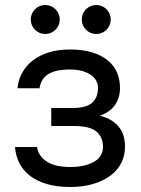

<svg xmlns="http://www.w3.org/2000/svg" viewBox="-20 -738 565 768"><path d="M260 10Q314 10 355.5 -3Q397 -16 424.5 -37.5Q452 -59 466 -88Q480 -117 480 -150Q480 -172 475 -191.5Q470 -211 458 -227Q446 -243 427 -255.5Q408 -268 380 -275Q422 -291 441 -319.5Q460 -348 460 -386Q460 -420 448 -448Q436 -476 411 -496.5Q386 -517 348.5 -528.5Q311 -540 260 -540Q213 -540 175.5 -528.5Q138 -517 111 -496Q84 -475 68.5 -446.5Q53 -418 50 -385H138Q141 -403 149 -417Q157 -431 171.5 -440.5Q186 -450 208 -455Q230 -460 260 -460Q288 -460 309 -454Q330 -448 344 -438Q358 -428 365 -414.5Q372 -401 372 -386Q372 -348 348.5 -327Q325 -306 270 -306H185V-234H276Q340 -234 366 -211.5Q392 -189 392 -150Q392 -134 384.5 -119Q377 -104 360.5 -93.5Q344 -83 319.5 -76.5Q295 -70 260 -70Q232 -70 209 -75Q186 -80 169 -90.5Q152 -101 141.5 -116Q131 -131 128 -150H40Q43 -112 59 -82.5Q75 -53 103 -32.5Q131 -12 170.5 -1Q210 10 260 10ZM161 -602Q173 -602 183.5 -606.5Q194 -611 202 -619Q210 -627 214.5 -637.5Q219 -648 219 -660Q219 -672 214.5 -682.5Q210 -693 202 -701Q194 -709 183.5 -713.5Q173 -718 161 -718Q149 -718 138.5 -713.5Q128 -709 120 -701Q112 -693 107.5 -682.5Q103 -672 103 -660Q103 -648 107.5 -637.5Q112 -627 120 -619Q128 -611 138.5 -606.5Q149 -602 161 -602ZM365 -602Q377 -602 387.5 -606.5Q398 -611 406 -619Q414 -627 418.5 -637.5Q423 -648 423 -660Q423 -672 418.5 -682.5Q414 -693 406 -701Q398 -709 387.5 -713.5Q377 -718 365 -718Q353 -718 342.5 -713.5Q332 -709 324 -701Q316 -693 311.5 -682.5Q307 -672 307 -660Q307 -648 311.5 -637.5Q316 -627 324 -619Q332 -611 342.5 -606.5Q353 -602 365 -602Z"/></svg>

Font: Golos Text VF
Style: Regular
Weight: 400
Designer: A.Korolkova, Vitaly Kuzmin
Foundry: ParaType Ltd
Version: Version 2.005